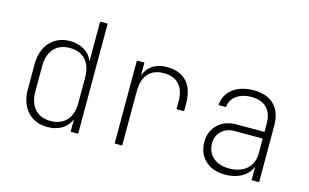

<svg xmlns="http://www.w3.org/2000/svg" viewBox="-90 -975 1979 1230"><g transform="rotate(15 900.0 -360.0)"><path d="M287 10C361 10 418 -25 440 -83V0H490V-730H440V-467C418 -525 361 -560 287 -560C177 -560 105 -480 105 -360V-189C105 -69 177 10 287 10ZM297 -33C208 -33 155 -91 155 -189V-360C155 -458 208 -517 297 -517C388 -517 440 -458 440 -360V-189C440 -91 387 -33 297 -33Z M732 0H782V-360C782 -460 831 -517 920 -517C1011 -517 1058 -463 1058 -365V-315H1108V-365C1108 -489 1049 -560 928 -560C855 -560 803 -524 782 -464V-550H732Z M1466 10C1552 10 1617 -29 1640 -91V0H1690V-375C1690 -494 1624 -560 1505 -560C1391 -560 1316 -500 1311 -410H1361C1365 -473 1420 -515 1504 -515C1591 -515 1640 -465 1640 -375V-320H1453C1352 -320 1284 -253 1284 -159C1284 -60 1353 10 1466 10ZM1480 -35C1390 -35 1334 -87 1334 -163C1334 -228 1382 -276 1452 -276H1640V-177C1640 -89 1578 -35 1480 -35Z"/></g></svg>

Font: JetBrains Mono Thin
Style: Regular
Weight: 100
Monospace: yes
Designer: Philipp Nurullin, Konstantin Bulenkov
Foundry: JetBrains
Version: Version 2.305